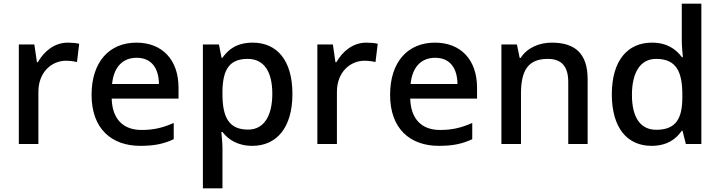

<svg xmlns="http://www.w3.org/2000/svg" viewBox="-20 -780 3901 1040"><path d="M347 -549C274 -549 218 -501 185 -443H180L166 -539H82V0H188V-283C188 -390 261 -451 337 -451C359 -451 380 -448 397 -444L409 -543C392 -547 367 -549 347 -549Z M719 -549C573 -549 476 -446 476 -266C476 -83 584 10 740 10C817 10 867 -1 921 -26V-114C864 -89 815 -76 747 -76C645 -76 588 -137 585 -246H947V-305C947 -455 860 -549 719 -549ZM720 -467C802 -467 840 -409 841 -325H587C596 -415 643 -467 720 -467Z M1349 -549C1263 -549 1216 -512 1185 -467H1180L1166 -539H1079V240H1185V23C1185 -4 1181 -42 1179 -65H1185C1215 -26 1265 10 1347 10C1477 10 1564 -87 1564 -271C1564 -455 1479 -549 1349 -549ZM1322 -461C1412 -461 1455 -389 1455 -272C1455 -156 1412 -78 1324 -78C1218 -78 1185 -147 1185 -271V-287C1187 -404 1223 -461 1322 -461Z M1964 -549C1891 -549 1835 -501 1802 -443H1797L1783 -539H1699V0H1805V-283C1805 -390 1878 -451 1954 -451C1976 -451 1997 -448 2014 -444L2026 -543C2009 -547 1984 -549 1964 -549Z M2336 -549C2190 -549 2093 -446 2093 -266C2093 -83 2201 10 2357 10C2434 10 2484 -1 2538 -26V-114C2481 -89 2432 -76 2364 -76C2262 -76 2205 -137 2202 -246H2564V-305C2564 -455 2477 -549 2336 -549ZM2337 -467C2419 -467 2457 -409 2458 -325H2204C2213 -415 2260 -467 2337 -467Z M2969 -549C2900 -549 2835 -521 2800 -466H2795L2780 -539H2696V0H2802V-272C2802 -394 2837 -461 2947 -461C3023 -461 3058 -419 3058 -336V0H3163V-351C3163 -490 3095 -549 2969 -549Z M3509 10C3592 10 3642 -26 3673 -72H3677L3695 0H3779V-760H3673V-558C3673 -533 3677 -489 3679 -470H3674C3641 -514 3593 -549 3511 -549C3381 -549 3294 -454 3294 -269C3294 -84 3380 10 3509 10ZM3535 -77C3448 -77 3403 -145 3403 -266C3403 -387 3448 -461 3534 -461C3643 -461 3676 -392 3676 -267V-252C3676 -135 3639 -77 3535 -77Z"/></svg>

Font: Noto Sans Cherokee Medium
Style: Regular
Weight: 500
Designer: Monotype Design Team
Foundry: Monotype Imaging Inc.
Version: Version 2.001